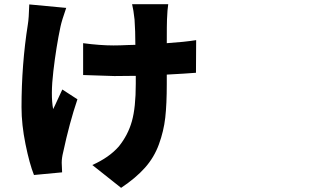

<svg xmlns="http://www.w3.org/2000/svg" viewBox="-20 -821 1540 919"><path d="M120.1 -799.8 296.9 -783.2Q275.4 -721.7 269.5 -693.4Q249 -596.7 235.4 -480.5Q221.7 -364.3 234.4 -298.8Q241.2 -311.5 256.3 -345.2Q271.5 -378.9 278.3 -392.6L350.6 -345.7Q312.5 -233.4 282.2 -91.8Q275.4 -64.5 275.4 -42Q275.4 -27.3 277.3 3.9L142.6 16.6Q121.1 -37.1 102.1 -130.9Q83 -224.6 83 -307.6Q83 -512.7 113.3 -704.1Q118.2 -732.4 120.1 -799.8ZM918.9 -628.9 918 -472.7Q870.1 -468.8 778.3 -463.9V-418.9Q778.3 -322.3 771 -257.8Q763.7 -193.4 740.7 -130.4Q717.8 -67.4 673.8 -18.1Q629.9 31.2 559.6 78.1L421.9 -31.2Q502.9 -67.4 548.8 -120.1Q592.8 -174.8 611.3 -240.7Q629.9 -306.6 629.9 -419.9V-458Q594.7 -457 527.3 -457Q509.8 -457 377.9 -461.9V-614.3Q459 -603.5 523.4 -603.5Q538.1 -603.5 555.2 -604Q572.3 -604.5 593.8 -605.5Q615.2 -606.4 627.9 -606.4Q627.9 -672.9 624 -727.5Q619.1 -773.4 612.3 -800.8H785.2Q781.2 -776.4 779.3 -727.5Q778.3 -708 778.3 -614.3Q864.3 -620.1 918.9 -628.9Z"/></svg>

Font: Bpmf Zihi Sans Heavy
Style: Heavy
Weight: 900
Foundry: But Ko
Version: Version 1.320